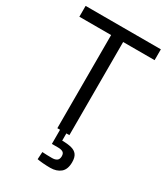

<svg xmlns="http://www.w3.org/2000/svg" viewBox="-219 -789 965 1105"><g transform="rotate(30 263.0 -236.5)"><path d="M224 0V-619H13V-691H513V-619H304V0ZM302 218Q278 218 253.5 216Q229 214 215 211L218 162Q227 163 249 163.5Q271 164 283 164Q304 164 315.5 155.5Q327 147 327 127Q327 108 315.5 101Q304 94 283 94H242V-1H284V48Q321 48 346 54.5Q371 61 383.5 78Q396 95 396 127Q396 175 370 196.5Q344 218 302 218Z"/></g></svg>

Font: Cairo
Style: Regular
Weight: 400
Designer: Mohamed Gaber, Accademia di Belle Arti di Urbino
Foundry: Kief Type Foundry, Accademia di Belle Arti di Urbino
Version: Version 3.120